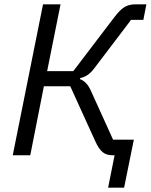

<svg xmlns="http://www.w3.org/2000/svg" viewBox="-20 -718 697 888"><path d="M480 150 510 0H499Q472 0 454.5 -14.5Q437 -29 421 -64L305 -319H183L120 0H39L179 -698H260L198 -389H319L507 -636Q535 -673 556 -685.5Q577 -698 607 -698H657L643 -626H586L416 -402Q388 -364 351 -357L350 -352Q381 -341 400 -299L503 -72H599L554 150Z"/></svg>

Font: Aneliza
Style: Italic
Weight: 400
Italic angle: -11.31°
Designer: Mike Abbink, Paul van der Laan, Pieter van Rosmalen
Foundry: Bold Monday
Version: Version 3.0